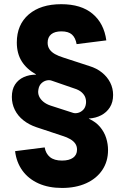

<svg xmlns="http://www.w3.org/2000/svg" viewBox="-20 -759 602 925"><path d="M278.8 146.5Q214.4 146.5 165.8 124.8Q117.2 103 88.1 63Q59.1 22.9 52.7 -30.8L195.3 -48.8Q200.2 -19 220.7 -2.2Q241.2 14.6 278.8 14.6Q313 14.6 332 1Q351.1 -12.7 351.1 -38.1Q351.1 -54.7 342.8 -66.9Q334.5 -79.1 318.8 -88.4Q303.2 -97.7 280.8 -104.5L155.8 -146Q119.6 -158.2 92.8 -179.4Q65.9 -200.7 51.5 -229.7Q37.1 -258.8 37.1 -292Q37.1 -328.1 52.5 -351.8Q67.9 -375.5 94.5 -387.5Q121.1 -399.4 153.3 -399.4L153.8 -400.4Q107.9 -426.3 84.5 -463.9Q61 -501.5 61 -554.2Q61 -640.1 118.4 -689.5Q175.8 -738.8 274.9 -738.8Q371.1 -738.8 426 -692.6Q481 -646.5 492.2 -564.5L349.1 -546.4Q343.8 -577.1 326.7 -592.5Q309.6 -607.9 275.9 -607.9Q243.7 -607.9 226.6 -593.8Q209.5 -579.6 209.5 -553.2Q209.5 -535.2 218.5 -521.7Q227.5 -508.3 244.6 -498.5Q261.7 -488.8 286.1 -481.4L410.2 -440.9Q445.8 -430.2 471.4 -409.4Q497.1 -388.7 511 -361.1Q524.9 -333.5 524.9 -301.3Q524.9 -266.6 509.3 -241.9Q493.7 -217.3 467.3 -203.6Q440.9 -189.9 408.2 -188V-187Q442.4 -171.4 462.6 -146.7Q482.9 -122.1 491.7 -93.5Q500.5 -64.9 500.5 -36.1Q500.5 19 472.7 60.3Q444.8 101.6 395 124Q345.2 146.5 278.8 146.5ZM332 -215.3Q342.3 -211.9 356 -215.3Q369.6 -218.8 380.6 -229.7Q391.6 -240.7 394 -259.3Q396 -273.4 391.6 -287.6Q387.2 -301.8 373.8 -314Q360.4 -326.2 335.9 -333.5L228.5 -370.6Q217.8 -374.5 204.1 -371.3Q190.4 -368.2 179.2 -357.4Q168 -346.7 165 -327.6Q161.6 -310.5 168.2 -295.4Q174.8 -280.3 189.2 -268.6Q203.6 -256.8 224.6 -250Z"/></svg>

Font: Inter 18pt ExtraBold
Style: Regular
Weight: 800
Designer: Rasmus Andersson
Foundry: rsms
Version: Version 4.001;git-66647c0bb